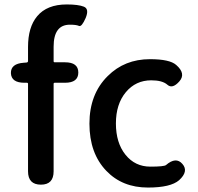

<svg xmlns="http://www.w3.org/2000/svg" viewBox="-20 -830 891 863"><path d="M164 0Q106 0 106 -60V-453Q106 -458 101 -458H90Q31 -458 29 -501Q28 -544 87 -548L100 -549Q106 -550 106 -556V-619Q106 -708 147 -757Q191 -810 280 -810Q332 -810 357 -800Q382 -790 365 -749Q347 -708 335 -713.5Q323 -719 294 -719Q221 -719 221 -620V-555Q221 -550 226 -550H272Q332 -550 332 -504Q332 -458 272 -458H226Q221 -458 221 -453V-60Q221 0 164 0Z M645 13Q530 13 458 -62Q382 -141 382 -274Q382 -407 464 -488Q540 -564 654 -564Q743 -564 772 -538Q817 -499 786 -464Q755 -429 732.5 -449Q710 -469 660 -469Q590 -469 545.5 -415.5Q501 -362 501 -275Q501 -188 544 -134.5Q587 -81 656 -81Q717 -81 726 -88Q771 -127 800 -93Q829 -60 785 -20Q747 13 645 13Z"/></svg>

Font: Resource Han Rounded TW Medium
Style: Regular
Weight: 500
Designer: Cyano Hao (round all glyphs); Ryoko NISHIZUKA 西塚涼子 (kana, bopomofo & ideographs); Paul D. Hunt (Latin, Greek & Cyrillic)
Foundry: Cyano Hao
Version: 0.990